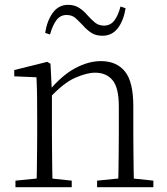

<svg xmlns="http://www.w3.org/2000/svg" viewBox="-20 -775 691 795"><path d="M44 0V-27L154 -38H174L277 -27V0ZM131 0Q132 -24 132.5 -64.5Q133 -105 133.5 -149Q134 -193 134 -226V-281Q134 -333 133.5 -375.5Q133 -418 131 -455L39 -459V-485L176 -519L189 -511L195 -393V-392V-226Q195 -193 195.5 -149Q196 -105 196.5 -64.5Q197 -24 198 0ZM382 0V-27L491 -38H512L615 -27V0ZM469 0Q470 -24 470.5 -64Q471 -104 471.5 -148Q472 -192 472 -226V-334Q472 -412 446 -443Q420 -474 374 -474Q339 -474 290.5 -452.5Q242 -431 184 -368L174 -398H182Q236 -463 291 -492.5Q346 -522 398 -522Q462 -522 497 -479.5Q532 -437 532 -335V-226Q532 -192 532.5 -148Q533 -104 533.5 -64Q534 -24 535 0ZM167 -639Q175 -690 199 -722.5Q223 -755 262 -755Q289 -755 308.5 -742Q328 -729 342 -712Q359 -693 374 -681Q389 -669 411 -669Q437 -669 453 -689.5Q469 -710 479 -748L500 -741Q492 -690 468 -658.5Q444 -627 404 -627Q376 -627 357.5 -639.5Q339 -652 325 -668Q309 -685 294 -699Q279 -713 256 -713Q230 -713 214 -692Q198 -671 187 -632Z"/></svg>

Font: Noto Serif SC ExtraLight
Style: Regular
Weight: 200
Designer: Ryoko NISHIZUKA 西塚涼子 (kana & ideographs); Frank Grießhammer (Latin, Greek & Cyrillic); Wenlong ZHANG 张文龙 (bopomofo); San
Foundry: Adobe
Version: Version 2.002-H1;hotconv 1.1.0;makeotfexe 2.6.0